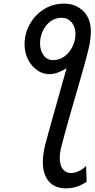

<svg xmlns="http://www.w3.org/2000/svg" viewBox="-20 -795 513 1042"><path d="M447.3 105 450.2 191.4Q398.4 227.1 339.4 227.1Q276.4 227.1 244.4 188.7Q212.4 150.4 212.4 84Q212.4 41.5 225.6 -10.3Q228 -20 239.5 -62Q251 -104 268.1 -164.8Q285.2 -225.6 304.4 -293.9Q323.7 -362.3 341.3 -424.8Q323.2 -412.6 297.1 -402.6Q271 -392.6 249 -392.6Q211.4 -392.6 180.4 -414.8Q149.4 -437 131.3 -473.9Q113.3 -510.7 113.3 -554.2Q113.3 -611.8 140.9 -662.4Q168.5 -712.9 217.3 -744.1Q266.1 -775.4 329.6 -775.4Q389.2 -775.4 431.2 -735.6Q473.1 -695.8 473.1 -623.5Q473.1 -578.6 459 -522.5Q446.3 -471.2 427.5 -405.3Q408.7 -339.4 387.7 -267.3Q366.7 -195.3 346.7 -124.3Q326.7 -53.2 311 8.8Q304.2 36.1 304.2 59.1Q304.2 102.5 321.3 123.3Q338.4 144 364.3 144Q385.7 144 408.2 133.5Q430.7 123 447.3 105ZM315.4 -698.7Q279.3 -698.7 252.7 -678.2Q226.1 -657.7 211.7 -625.7Q197.3 -593.8 197.3 -559.1Q197.3 -521.5 216.3 -495.1Q235.4 -468.8 268.1 -468.8Q303.7 -468.8 331.1 -489.7Q358.4 -510.7 374 -543.2Q389.6 -575.7 389.6 -609.9Q389.6 -649.4 368.2 -674.1Q346.7 -698.7 315.4 -698.7Z"/></svg>

Font: Andika
Style: Italic
Weight: 400
Italic angle: -14°
Designer: Victor Gaultney, Annie Olsen, Julie Remington, Don Collingsworth, Eric Hays, Becca Hirsbrunner
Foundry: SIL International
Version: Version 6.101